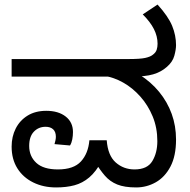

<svg xmlns="http://www.w3.org/2000/svg" viewBox="-20 -810 834 842"><path d="M226 12Q170 12 125.5 -10Q81 -32 56 -72Q31 -112 31 -167Q31 -211 49 -246.5Q67 -282 101 -303Q135 -324 183 -324Q236 -324 268 -299Q300 -274 300 -231Q300 -215 297 -199Q294 -183 287 -172L219 -178Q221 -184 223 -193.5Q225 -203 225 -210Q225 -232 213 -243Q201 -254 180 -254Q149 -254 128.5 -232.5Q108 -211 108 -170Q108 -125 139 -96Q170 -67 234 -67Q303 -67 335 -102Q367 -137 372 -195H448Q453 -128 487.5 -97.5Q522 -67 570 -67Q626 -67 648 -103.5Q670 -140 670 -191Q670 -250 649.5 -299.5Q629 -349 595 -387Q561 -425 520 -448Q479 -471 438 -477L591 -483Q642 -451 678 -407Q714 -363 733 -310.5Q752 -258 752 -198Q752 -126 727.5 -79.5Q703 -33 663 -10.5Q623 12 577 12Q526 12 494 -1Q462 -14 440 -39.5Q418 -65 396 -101L427 -105Q401 -57 371.5 -32Q342 -7 306.5 2.5Q271 12 226 12ZM31 -474V-551H541Q595 -551 617 -556Q639 -561 649 -569Q663 -579 667 -591.5Q671 -604 671 -618Q671 -651 655 -682.5Q639 -714 606 -747L671 -790Q718 -738 735 -696.5Q752 -655 752 -612Q752 -593 744.5 -565.5Q737 -538 711 -516Q686 -494 651.5 -484Q617 -474 559 -474Z"/></svg>

Font: lkannada15
Style: Book
Weight: 400
Designer: Jelle Bosma - Monotype Design Team
Foundry: Monotype Imaging Inc.
Version: Version 2.003